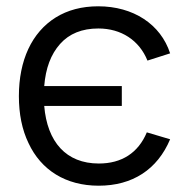

<svg xmlns="http://www.w3.org/2000/svg" viewBox="-20 -575 594 610"><path d="M293.5 15C401 15 480 -36.5 520.5 -132.5L446.5 -154.5C419 -89 366.5 -55.5 294 -55.5C190 -55.5 130 -124 120.5 -238.5H367V-301.5H120.5C125 -358 141.5 -402.5 171 -435.5C200 -468 240.5 -484.5 292.5 -484.5C365 -484.5 422.5 -447 448.5 -382.5L520.5 -405.5C490.5 -498 403.5 -555 292 -555C240 -555 195 -543 157 -519.5C81 -472 40 -383.5 40 -269.5C40 -213 50 -163 70.5 -120.5C110.5 -34.5 189 15 293.5 15Z"/></svg>

Font: Vela Sans
Style: Regular
Weight: 400
Designer: Principal design: Mikhail Sharanda - project Manrope.
Design modification: Ravid Balaliev
Foundry: Mikhail Sharanda
Version: Version 1.001